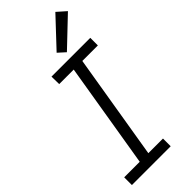

<svg xmlns="http://www.w3.org/2000/svg" viewBox="-307 -1015 1057 1057"><g transform="rotate(-45 221.5 -486.0)"><path d="M15 0H317V-60H203L305 -676H426V-735H124L125 -676H238L136 -60H15ZM279 -770 443 -926 391 -972 237 -808Z"/></g></svg>

Font: Iosevka Sparkle Light
Style: Italic
Weight: 300
Italic angle: -9°
Designer: Belleve Invis
Foundry: Belleve Invis
Version: Version 4.5.0; ttfautohint (v1.8.3)